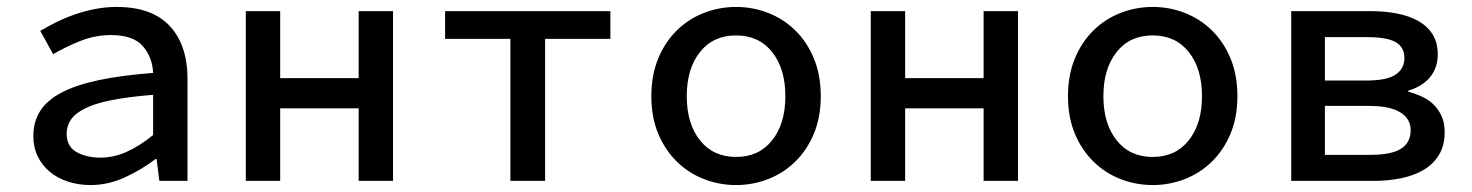

<svg xmlns="http://www.w3.org/2000/svg" viewBox="-20 -521 4240 553"><path d="M241 12Q206 12 175.5 2Q145 -8 123 -26.5Q101 -45 88.5 -71Q76 -97 76 -129Q76 -170 95.5 -201Q115 -232 156.5 -254Q198 -276 263.5 -290Q329 -304 421 -311Q419 -356 391.5 -388Q364 -420 299 -420Q254 -420 211.5 -403Q169 -386 133 -365L96 -432Q116 -444 141 -456.5Q166 -469 194.5 -479Q223 -489 253.5 -495Q284 -501 316 -501Q418 -501 469 -446Q520 -391 520 -294V0H439L431 -63H428Q389 -33 340.5 -10.5Q292 12 241 12ZM269 -67Q308 -67 345.5 -84Q383 -101 421 -132V-248Q349 -242 301 -232.5Q253 -223 224.5 -208.5Q196 -194 184 -176Q172 -158 172 -136Q172 -99 200.5 -83Q229 -67 269 -67Z M688 0V-489H787V-296H1013V-489H1112V0H1013V-209H787V0Z M1450 0V-409H1262V-489H1738V-409H1550V0Z M2100 12Q2052 12 2008 -5Q1964 -22 1930 -55Q1896 -88 1876 -135.5Q1856 -183 1856 -244Q1856 -305 1876 -353Q1896 -401 1930 -434Q1964 -467 2008 -484Q2052 -501 2100 -501Q2148 -501 2192 -484Q2236 -467 2270 -434Q2304 -401 2324 -353Q2344 -305 2344 -244Q2344 -183 2324 -135.5Q2304 -88 2270 -55Q2236 -22 2192 -5Q2148 12 2100 12ZM2100 -69Q2166 -69 2204 -117Q2242 -165 2242 -244Q2242 -323 2204 -371Q2166 -419 2100 -419Q2034 -419 1996 -371Q1958 -323 1958 -244Q1958 -165 1996 -117Q2034 -69 2100 -69Z M2488 0V-489H2587V-296H2813V-489H2912V0H2813V-209H2587V0Z M3300 12Q3252 12 3208 -5Q3164 -22 3130 -55Q3096 -88 3076 -135.5Q3056 -183 3056 -244Q3056 -305 3076 -353Q3096 -401 3130 -434Q3164 -467 3208 -484Q3252 -501 3300 -501Q3348 -501 3392 -484Q3436 -467 3470 -434Q3504 -401 3524 -353Q3544 -305 3544 -244Q3544 -183 3524 -135.5Q3504 -88 3470 -55Q3436 -22 3392 -5Q3348 12 3300 12ZM3300 -69Q3366 -69 3404 -117Q3442 -165 3442 -244Q3442 -323 3404 -371Q3366 -419 3300 -419Q3234 -419 3196 -371Q3158 -323 3158 -244Q3158 -165 3196 -117Q3234 -69 3300 -69Z M3699 0V-489H3926Q3968 -489 4004 -482Q4040 -475 4066 -460Q4092 -445 4106.5 -421.5Q4121 -398 4121 -364Q4121 -326 4099 -299Q4077 -272 4036 -260V-257Q4058 -251 4077 -242Q4096 -233 4110 -219Q4124 -205 4132.5 -185.5Q4141 -166 4141 -140Q4141 -103 4125.5 -76.5Q4110 -50 4082.5 -33Q4055 -16 4017 -8Q3979 0 3935 0ZM3796 -289H3914Q3974 -289 3999.5 -306Q4025 -323 4025 -354Q4025 -385 4000 -399.5Q3975 -414 3918 -414H3796ZM3796 -75H3927Q3987 -75 4015 -92.5Q4043 -110 4043 -146Q4043 -179 4013 -197.5Q3983 -216 3922 -216H3796Z"/></svg>

Font: Source Code Pro Medium
Style: Regular
Weight: 500
Monospace: yes
Designer: Paul D. Hunt, Teo Tuominen
Foundry: Adobe Systems Incorporated
Version: Version 2.030;PS 1.000;hotconv 16.6.51;makeotf.lib2.5.65220